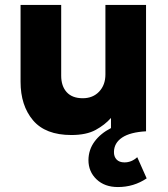

<svg xmlns="http://www.w3.org/2000/svg" viewBox="-20 -530 678 775"><path d="M268 15Q163.5 15 113.2 -44.5Q63 -104 63 -200V-510H227V-224.5Q227 -182.5 249.2 -158Q271.5 -133.5 314 -133.5Q355 -133.5 380.2 -160.2Q405.5 -187 405.5 -229.5V-510H569.5V0Q505.5 3.5 473 25.2Q440.5 47 440 83Q439.5 102 450.5 113.8Q461.5 125.5 482.5 125.5Q511 125.5 534 104.5L572 190Q520 225 456 225Q402.5 225 369.8 194Q337 163 337 116Q337.5 74 361.8 41.2Q386 8.5 428 -13V-54Q403.5 -26 366 -5.5Q328.5 15 268 15Z"/></svg>

Font: Geologica
Style: Bold
Weight: 700
Designer: Sindre Bremnes, Frode Helland
Foundry: Monokrom Skriftforlag AS
Version: Version 1.010; ttfautohint (v1.8.4.7-5d5b);gftools[0.9.28]